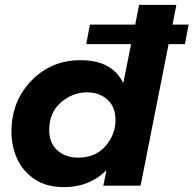

<svg xmlns="http://www.w3.org/2000/svg" viewBox="-20 -762 794 788"><path d="M244 6Q171 6 123.5 -25.5Q74 -58.5 50.5 -109.8Q27 -161 27 -222Q27 -346 108.5 -430.5Q190 -515 311 -515Q440 -515 486 -421L518 -581H334L349 -661H535L551 -742H704L688 -661H754L739 -581H672L557 0H404L417 -63Q346 6 244 6ZM300 -115Q372 -115 413 -162.5Q454 -210 454 -269Q454 -324 420.5 -353.5Q387 -383 337 -383Q278 -383 230 -341.5Q182 -300 182 -229Q182 -174 216 -144.5Q250 -115 300 -115Z"/></svg>

Font: Argentum Sans SemiBold
Style: Italic
Weight: 600
Italic angle: -11°
Designer: Julieta Ulanovsky (font), Cristiano Sobral (main changes and remaster)
Foundry: Julieta Ulanovsky (font), Cristiano Sobral (main changes and remaster)
Version: Version 2.007;June 15, 2022;FontCreator 14.0.0.2814 64-bit; 